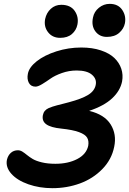

<svg xmlns="http://www.w3.org/2000/svg" viewBox="-20 -984 672 999"><path d="M536.1 -792Q497.6 -792 476.1 -821Q454.6 -850.1 463.9 -893.1Q469.7 -923.3 494.6 -943.6Q519.5 -963.9 550.8 -963.9Q594.7 -963.9 616 -932.4Q637.2 -900.9 629.9 -862.8Q624 -834 600.1 -813Q576.2 -792 536.1 -792ZM293 -787.1Q252.9 -787.1 230.2 -816.2Q207.5 -845.2 214.8 -884.8Q221.7 -917.5 244.4 -938.2Q267.1 -959 298.8 -959Q346.7 -959 368.7 -927.2Q390.6 -895.5 382.8 -856Q377 -826.7 354.2 -806.9Q331.5 -787.1 293 -787.1ZM252.9 -4.9Q185.5 -4.9 127.7 -25.1Q69.8 -45.4 39.1 -79.8Q8.3 -114.3 16.1 -152.8Q21.5 -175.3 36.4 -188.7Q51.3 -202.1 73.2 -202.1Q85.4 -202.1 96.9 -194.8Q108.4 -187.5 120.8 -177.2Q133.3 -167 150.4 -156.7Q167.5 -146.5 197.8 -139.2Q228 -131.8 268.1 -131.8Q334.5 -131.8 381.8 -156.5Q429.2 -181.2 439 -225.1Q443.4 -251 433.3 -267.8Q423.3 -284.7 390.9 -296.6Q358.4 -308.6 298.8 -314.9Q244.6 -320.3 220.9 -337.2Q197.3 -354 203.1 -384.8Q208 -410.6 233.9 -421.9Q241.2 -425.3 253.4 -429.2Q265.6 -433.1 276.6 -436Q287.6 -439 307.1 -443.8Q326.7 -448.7 338.9 -452.1Q404.8 -469.7 438.2 -490Q471.7 -510.3 478 -542Q484.4 -572.8 458.7 -595Q433.1 -617.2 378.9 -617.2Q338.9 -617.2 302 -604Q265.1 -590.8 243.2 -575.2Q221.2 -559.6 199.5 -546.4Q177.7 -533.2 165 -533.2Q140.6 -533.2 130.1 -553Q119.6 -572.8 125 -600.1Q131.3 -633.8 171.1 -665.3Q210.9 -696.8 273.4 -716.8Q335.9 -736.8 402.8 -736.8Q460.4 -736.8 504.9 -721.9Q549.3 -707 575 -682.4Q600.6 -657.7 611.1 -626.2Q621.6 -594.7 615.2 -560.1Q605.5 -511.7 563.5 -472.4Q521.5 -433.1 443.8 -407.2Q523.4 -388.2 555.7 -336.7Q587.9 -285.2 574.2 -220.2Q561 -153.8 512.2 -104Q463.4 -54.2 395.8 -29.5Q328.1 -4.9 252.9 -4.9Z"/></svg>

Font: Shantell Sans Bouncy
Style: Italic
Weight: 600
Italic angle: -11.31°
Designer: Stephen Nixon, Anya Danilova, Shantell Martin
Foundry: Arrow Type
Version: Version 1.006;[9816181b4]